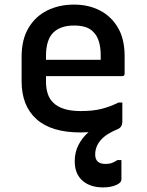

<svg xmlns="http://www.w3.org/2000/svg" viewBox="-20 -565 640 835"><path d="M305 136Q305 97 321.5 65Q338 33 365 10Q347 11 330 11Q203 11 138.5 -47Q74 -105 74 -211V-319Q74 -393 104 -443.5Q134 -494 185.5 -519.5Q237 -545 302 -545Q365 -545 414.5 -519.5Q464 -494 493 -444.5Q522 -395 522 -321V-244Q522 -234 511 -234H180V-211Q180 -149 211 -119Q248 -82 331 -82Q384 -82 421.5 -91.5Q459 -101 495 -119H512V-37Q512 -11 491 -3Q440 18 417 45.5Q394 73 394 107Q394 148 439 148Q455 148 467 143.5Q479 139 491 131H508V215Q508 230 484.5 240Q461 250 428 250Q372 250 338.5 220.5Q305 191 305 136ZM302 -454Q243 -454 211.5 -423Q180 -392 180 -321V-305H418V-323Q418 -395 386 -426Q372 -441 351 -447.5Q330 -454 302 -454Z"/></svg>

Font: Recursive Sn Lnr St Med
Style: Regular
Weight: 500
Version: Version 1.085;hotconv 1.1.0;makeotfexe 2.6.0; ttfautohint (v